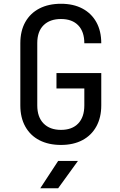

<svg xmlns="http://www.w3.org/2000/svg" viewBox="-20 -760 640 1020"><path d="M304 10Q238 10 189.5 -15Q141 -40 114.5 -87.5Q88 -135 88 -200V-530Q88 -596 114.5 -643Q141 -690 189.5 -715Q238 -740 304 -740Q370 -740 418 -714.5Q466 -689 492 -642Q518 -595 518 -530H428Q428 -592 395.5 -625.5Q363 -659 304 -659Q245 -659 211.5 -626Q178 -593 178 -531V-200Q178 -138 211.5 -104Q245 -70 304 -70Q363 -70 395.5 -104Q428 -138 428 -200V-290H280V-372H518V-200Q518 -136 492 -88.5Q466 -41 418 -15.5Q370 10 304 10ZM194 240 289 95H394L289 240Z"/></svg>

Font: JetBrains Mono Zero
Style: Regular-Zero
Weight: 400
Designer: Philipp Nurullin, Konstantin Bulenkov
Foundry: JetBrains
Version: Version 2.211